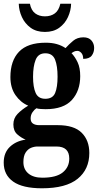

<svg xmlns="http://www.w3.org/2000/svg" viewBox="-20 -778 529 1034"><path d="M206 236Q102 236 51 200Q0 164 0 98Q0 44 33.5 12.5Q67 -19 118 -26Q94 -36 73 -54.5Q52 -73 52 -108Q52 -141 74.5 -164.5Q97 -188 132 -209Q91 -226 63.5 -265.5Q36 -305 36 -363Q36 -451 82.5 -499.5Q129 -548 226 -548Q260 -548 286 -540.5Q312 -533 333 -519Q351 -539 373.5 -558Q396 -577 429 -577Q458 -577 472.5 -560Q487 -543 487 -520Q487 -496 474 -478.5Q461 -461 428 -461Q428 -482 418 -493Q408 -504 397 -504Q386 -504 378.5 -500Q371 -496 365 -492Q384 -472 398 -442.5Q412 -413 412 -368Q412 -289 367 -239.5Q322 -190 226 -190Q216 -190 200 -191Q184 -192 176 -195Q165 -188 155 -173.5Q145 -159 145 -140Q145 -121 157.5 -112.5Q170 -104 191 -104H291Q379 -104 420 -63Q461 -22 461 46Q461 134 398 185Q335 236 206 236ZM224 -246Q264 -246 277 -277.5Q290 -309 290 -365Q290 -423 276.5 -457Q263 -491 224 -491Q186 -491 172 -456Q158 -421 158 -364Q158 -309 172 -277.5Q186 -246 224 -246ZM208 179Q283 179 318 150.5Q353 122 353 76Q353 11 284 11H182Q165 11 147.5 18Q130 25 118 43.5Q106 62 106 95Q106 134 133 156.5Q160 179 208 179ZM222 -606Q176 -606 145 -628.5Q114 -651 98 -686Q82 -721 81 -758H141Q148 -722 169.5 -706Q191 -690 222 -690Q254 -690 275.5 -706Q297 -722 305 -758H363Q362 -721 346 -686Q330 -651 299 -628.5Q268 -606 222 -606Z"/></svg>

Font: Noto Serif Lao Condensed
Style: Bold
Weight: 700
Width: 3
Designer: Monotype Design Team
Foundry: Monotype Imaging Inc.
Version: Version 2.003; ttfautohint (v1.8.4.7-5d5b)